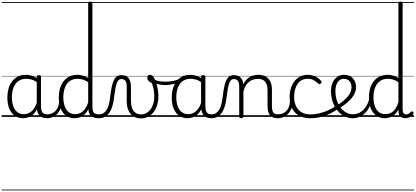

<svg xmlns="http://www.w3.org/2000/svg" viewBox="-20 -1443 5133 2371"><path d="M265 17Q209 17 165 -12Q121 -41 96 -98Q71 -155 71 -238Q71 -288 80.5 -331Q90 -374 109 -408.5Q128 -443 156 -467.5Q184 -492 220 -505.5Q256 -519 301 -519Q339 -519 376 -506.5Q413 -494 448 -470V-419Q409 -449 373.5 -459.5Q338 -470 302 -470Q270 -470 243 -460.5Q216 -451 194.5 -432Q173 -413 158 -385.5Q143 -358 135 -322Q127 -286 127 -242Q127 -180 143.5 -133Q160 -86 193 -59.5Q226 -33 274 -33Q308 -33 340.5 -49Q373 -65 399.5 -101.5Q426 -138 442 -202L461 -159Q440 -85 406 -47Q372 -9 335 4Q298 17 265 17ZM560 17Q527 17 502.5 7Q478 -3 463 -22Q448 -41 441 -69Q434 -97 434 -132V-495Q434 -506 440.5 -510.5Q447 -515 461 -515Q474 -515 480 -510.5Q486 -506 486 -496V-133Q486 -81 503 -56Q520 -31 566 -31Q573 -31 577.5 -23.5Q582 -16 581.5 -7Q581 2 576 9.5Q571 17 560 17ZM0 898H622V908H0ZM0 -20H622V0H0ZM0 -505H622V-500H0ZM0 -1418H622V-1408H0Z M557 17Q546 17 540.5 9.5Q535 2 535.5 -7Q536 -16 543 -23.5Q550 -31 563 -31Q596 -31 622.5 -43Q649 -55 668 -76Q687 -97 697.5 -125Q708 -153 709 -186Q710 -198 719 -201.5Q728 -205 736.5 -201.5Q745 -198 744 -186Q743 -142 728.5 -104.5Q714 -67 689.5 -40Q665 -13 631 2Q597 17 557 17ZM622 898V908ZM622 -20V0ZM622 -505V-500ZM622 -1418V-1408Z M899 17Q844 17 800 -12Q756 -41 731 -98Q706 -155 706 -238Q706 -288 715.5 -331Q725 -374 744 -408.5Q763 -443 791 -467.5Q819 -492 855.5 -505.5Q892 -519 937 -519Q970 -519 1003 -509Q1036 -499 1069 -480V-1404Q1069 -1414 1075.5 -1418.5Q1082 -1423 1096 -1423Q1109 -1423 1115 -1418.5Q1121 -1414 1121 -1404V-129Q1121 -73 1138.5 -52Q1156 -31 1207 -31Q1216 -31 1220 -23.5Q1224 -16 1223.5 -7Q1223 2 1217.5 9.5Q1212 17 1201 17Q1169 17 1145 10Q1121 3 1105.5 -11Q1090 -25 1081.5 -45.5Q1073 -66 1071 -92V-96Q1049 -50 1019 -25Q989 0 958 8.5Q927 17 899 17ZM909 -33Q941 -33 971 -47Q1001 -61 1026.5 -93Q1052 -125 1069 -181V-428Q1034 -452 1001.5 -461Q969 -470 937 -470Q905 -470 877.5 -460.5Q850 -451 828.5 -432Q807 -413 792.5 -385.5Q778 -358 770 -322Q762 -286 762 -242Q762 -180 778.5 -133Q795 -86 827.5 -59.5Q860 -33 909 -33ZM622 898H1263V908H622ZM622 -20H1263V0H622ZM622 -505H1263V-500H622ZM622 -1418H1263V-1408H622Z M1198 17Q1189 17 1184.5 9.5Q1180 2 1180.5 -7Q1181 -16 1187 -23.5Q1193 -31 1204 -31Q1235 -31 1257.5 -45.5Q1280 -60 1297 -87.5Q1314 -115 1324.5 -155Q1335 -195 1341 -247Q1349 -318 1359.5 -369Q1370 -420 1385.5 -452Q1401 -484 1423.5 -499.5Q1446 -515 1479 -515Q1488 -515 1492.5 -508Q1497 -501 1496.5 -491.5Q1496 -482 1491 -474.5Q1486 -467 1477 -467Q1459 -467 1446 -455.5Q1433 -444 1423 -419Q1413 -394 1405.5 -354Q1398 -314 1391 -257Q1384 -186 1368.5 -134.5Q1353 -83 1329 -49Q1305 -15 1272.5 1Q1240 17 1198 17ZM1263 898H1363V908H1263ZM1263 -20H1363V0H1263ZM1263 -505H1363V-500H1263ZM1263 -1418H1363V-1408H1263Z M1717 19Q1680 19 1648.5 5.5Q1617 -8 1594 -34.5Q1571 -61 1558 -101Q1545 -141 1545 -193V-374Q1545 -424 1528 -445.5Q1511 -467 1477 -467Q1466 -467 1460 -474.5Q1454 -482 1454.5 -491.5Q1455 -501 1461 -508Q1467 -515 1479 -515Q1508 -515 1530 -506.5Q1552 -498 1567 -480Q1582 -462 1589.5 -435Q1597 -408 1597 -370V-204Q1597 -160 1605 -127Q1613 -94 1629 -73Q1645 -52 1669 -41Q1693 -30 1724 -30Q1750 -30 1773.5 -40Q1797 -50 1817.5 -68.5Q1838 -87 1853 -114.5Q1868 -142 1876.5 -176.5Q1885 -211 1885 -253Q1885 -305 1876 -345.5Q1867 -386 1855 -417Q1826 -430 1812 -447Q1798 -464 1798 -483Q1798 -496 1806.5 -507.5Q1815 -519 1833 -519Q1856 -519 1875 -493Q1894 -467 1907.5 -425.5Q1921 -384 1928.5 -338.5Q1936 -293 1936 -255Q1936 -213 1927.5 -172.5Q1919 -132 1901.5 -97.5Q1884 -63 1858 -37Q1832 -11 1797 4Q1762 19 1717 19ZM1363 898H2017V908H1363ZM1363 -20H2017V0H1363ZM1363 -505H2017V-500H1363ZM1363 -1418H2017V-1408H1363Z M2021 -392Q1979 -392 1938.5 -401.5Q1898 -411 1859 -431Q1852 -435 1850.5 -442.5Q1849 -450 1851.5 -457Q1854 -464 1859 -467.5Q1864 -471 1870 -467Q1900 -451 1937.5 -442.5Q1975 -434 2017 -434Q2052 -434 2089.5 -439Q2127 -444 2160.5 -454.5Q2194 -465 2218 -479Q2226 -484 2232 -478.5Q2238 -473 2238.5 -464.5Q2239 -456 2231 -451Q2185 -422 2129 -407Q2073 -392 2021 -392ZM2017 898V908ZM2017 -20V0ZM2017 -505V-500ZM2017 -1418V-1408Z M2294 17Q2239 17 2195 -12Q2151 -41 2126 -98Q2101 -155 2101 -238Q2101 -288 2110.5 -331Q2120 -374 2139 -408.5Q2158 -443 2185.5 -467.5Q2213 -492 2249.5 -505.5Q2286 -519 2331 -519Q2369 -519 2405.5 -506.5Q2442 -494 2478 -470V-419Q2438 -449 2403 -459.5Q2368 -470 2332 -470Q2300 -470 2272.5 -460.5Q2245 -451 2223.5 -432Q2202 -413 2187.5 -385.5Q2173 -358 2165 -322Q2157 -286 2157 -242Q2157 -180 2173.5 -133Q2190 -86 2222.5 -59.5Q2255 -33 2304 -33Q2338 -33 2370 -49Q2402 -65 2428.5 -101.5Q2455 -138 2472 -202L2490 -159Q2469 -85 2435.5 -47Q2402 -9 2364.5 4Q2327 17 2294 17ZM2590 17Q2556 17 2532 7Q2508 -3 2493 -22Q2478 -41 2470.5 -69Q2463 -97 2463 -132V-495Q2463 -506 2470 -510.5Q2477 -515 2491 -515Q2504 -515 2510 -510.5Q2516 -506 2516 -496V-133Q2516 -81 2533 -56Q2550 -31 2596 -31Q2603 -31 2607 -23.5Q2611 -16 2610.5 -7Q2610 2 2605.5 9.5Q2601 17 2590 17ZM2017 898H2652V908H2017ZM2017 -20H2652V0H2017ZM2017 -505H2652V-500H2017ZM2017 -1418H2652V-1408H2017Z M2587 17Q2578 17 2573.5 9.5Q2569 2 2569.5 -7Q2570 -16 2576 -23.5Q2582 -31 2593 -31Q2624 -31 2646.5 -45.5Q2669 -60 2686 -87.5Q2703 -115 2713.5 -155Q2724 -195 2730 -247Q2738 -318 2748.5 -369Q2759 -420 2774.5 -452Q2790 -484 2812.5 -499.5Q2835 -515 2868 -515Q2877 -515 2881.5 -508Q2886 -501 2885.5 -491.5Q2885 -482 2880 -474.5Q2875 -467 2866 -467Q2848 -467 2835 -455.5Q2822 -444 2812 -419Q2802 -394 2794.5 -354Q2787 -314 2780 -257Q2773 -186 2757.5 -134.5Q2742 -83 2718 -49Q2694 -15 2661.5 1Q2629 17 2587 17ZM2652 898H2752V908H2652ZM2652 -20H2752V0H2652ZM2652 -505H2752V-500H2652ZM2652 -1418H2752V-1408H2652Z M3411 17Q3374 17 3349.5 6.5Q3325 -4 3311 -24Q3297 -44 3290.5 -72.5Q3284 -101 3284 -137V-326Q3284 -371 3272 -403Q3260 -435 3233.5 -452Q3207 -469 3164 -469Q3137 -469 3109.5 -461Q3082 -453 3058.5 -435Q3035 -417 3016.5 -387.5Q2998 -358 2986 -314V-4Q2986 6 2979.5 10.5Q2973 15 2959 15Q2946 15 2940 10.5Q2934 6 2934 -4V-374Q2934 -424 2917 -445.5Q2900 -467 2866 -467Q2855 -467 2849.5 -474.5Q2844 -482 2844.5 -491.5Q2845 -501 2851 -508Q2857 -515 2868 -515Q2896 -515 2916.5 -507Q2937 -499 2951.5 -484.5Q2966 -470 2974 -450Q2982 -430 2984 -405V-401Q3000 -435 3021 -457.5Q3042 -480 3067 -493.5Q3092 -507 3118.5 -513Q3145 -519 3171 -519Q3219 -519 3256.5 -500Q3294 -481 3316 -440.5Q3338 -400 3338 -334V-137Q3338 -82 3353.5 -56.5Q3369 -31 3417 -31Q3426 -31 3431 -23.5Q3436 -16 3435.5 -7Q3435 2 3429 9.5Q3423 17 3411 17ZM2752 898H3473V908H2752ZM2752 -20H3473V0H2752ZM2752 -505H3473V-500H2752ZM2752 -1418H3473V-1408H2752Z M3408 17Q3397 17 3391.5 9.5Q3386 2 3386.5 -7Q3387 -16 3394 -23.5Q3401 -31 3414 -31Q3447 -31 3473.5 -43Q3500 -55 3519 -76Q3538 -97 3548.5 -125Q3559 -153 3560 -186Q3561 -198 3570 -201.5Q3579 -205 3587.5 -201.5Q3596 -198 3595 -186Q3594 -142 3579.5 -104.5Q3565 -67 3540.5 -40Q3516 -13 3482 2Q3448 17 3408 17ZM3473 898V908ZM3473 -20V0ZM3473 -505V-500ZM3473 -1418V-1408Z M3811 17Q3693 17 3625 -52Q3557 -121 3557 -243Q3557 -303 3572.5 -353.5Q3588 -404 3617 -441Q3646 -478 3687.5 -498.5Q3729 -519 3782 -519Q3828 -519 3872 -499Q3916 -479 3947 -442Q3952 -435 3951.5 -428.5Q3951 -422 3942 -413Q3933 -404 3925 -404Q3917 -404 3911 -410Q3881 -437 3852.5 -453.5Q3824 -470 3779 -470Q3741 -470 3710 -455Q3679 -440 3657.5 -410.5Q3636 -381 3624 -339.5Q3612 -298 3612 -245Q3612 -179 3636.5 -130.5Q3661 -82 3705.5 -56Q3750 -30 3812 -30Q3822 -30 3828 -23Q3834 -16 3834 -6.5Q3834 3 3828.5 10Q3823 17 3811 17ZM3473 898H4008V908H3473ZM3473 -20H4008V0H3473ZM3473 -505H4008V-500H3473ZM3473 -1418H4008V-1408H3473Z M3810 17Q3798 17 3792 10Q3786 3 3786 -6.5Q3786 -16 3792.5 -23Q3799 -30 3811 -30Q3867 -30 3925 -44Q3983 -58 4037 -82.5Q4091 -107 4134 -141Q4143 -148 4151 -145.5Q4159 -143 4164 -136Q4169 -129 4169 -120Q4169 -111 4161 -104Q4115 -68 4058 -40.5Q4001 -13 3938 2Q3875 17 3810 17ZM4008 898V908ZM4008 -20V0ZM4008 -505V-500ZM4008 -1418V-1408Z M4141 -140Q4183 -167 4216 -194Q4249 -221 4272.5 -249Q4296 -277 4308.5 -305.5Q4321 -334 4321 -364Q4321 -414 4295 -442Q4269 -470 4223 -470Q4213 -470 4207.5 -477.5Q4202 -485 4203 -494.5Q4204 -504 4210 -511.5Q4216 -519 4227 -519Q4280 -519 4313 -496.5Q4346 -474 4361.5 -440Q4377 -406 4377 -369Q4377 -341 4368.5 -314Q4360 -287 4343 -260Q4326 -233 4300.5 -207Q4275 -181 4241.5 -155.5Q4208 -130 4167 -104ZM4008 898H4452V908H4008ZM4008 -20H4452V0H4008ZM4008 -505H4452V-500H4008ZM4008 -1418H4452V-1408H4008Z M4337 17Q4290 17 4249.5 0Q4209 -17 4175.5 -48Q4142 -79 4117.5 -121.5Q4093 -164 4080 -214.5Q4067 -265 4067 -321Q4067 -364 4078.5 -400.5Q4090 -437 4112 -463.5Q4134 -490 4163 -504.5Q4192 -519 4227 -519Q4238 -519 4243 -511.5Q4248 -504 4247 -494.5Q4246 -485 4240 -477.5Q4234 -470 4223 -470Q4201 -470 4183 -459.5Q4165 -449 4151.5 -429.5Q4138 -410 4130 -383Q4122 -356 4122 -323Q4122 -257 4139.5 -203.5Q4157 -150 4187.5 -111.5Q4218 -73 4257 -52.5Q4296 -32 4338 -32Q4386 -32 4426 -55Q4466 -78 4494.5 -119Q4523 -160 4538 -216Q4540 -224 4549 -225.5Q4558 -227 4565.5 -222.5Q4573 -218 4571 -208Q4560 -156 4538 -114.5Q4516 -73 4485 -43.5Q4454 -14 4416.5 1.5Q4379 17 4337 17ZM4452 898V908ZM4452 -20V0ZM4452 -505V-500ZM4452 -1418V-1408Z M4730 17Q4675 17 4631 -12Q4587 -41 4561.5 -98Q4536 -155 4536 -238Q4536 -288 4545.5 -331Q4555 -374 4574 -408.5Q4593 -443 4621 -467.5Q4649 -492 4686 -505.5Q4723 -519 4768 -519Q4801 -519 4833.5 -509.5Q4866 -500 4900 -480V-1404Q4900 -1414 4906.5 -1418.5Q4913 -1423 4926 -1423Q4940 -1423 4946 -1418.5Q4952 -1414 4952 -1404V-91Q4952 -60 4963 -45Q4974 -30 4996 -30Q5006 -30 5016 -33.5Q5026 -37 5035.5 -45Q5045 -53 5055 -63Q5061 -69 5067.5 -68Q5074 -67 5080 -60Q5086 -54 5087.5 -47.5Q5089 -41 5084 -34Q5073 -19 5057 -7.5Q5041 4 5023 10.5Q5005 17 4987 17Q4958 17 4938.5 5.5Q4919 -6 4909.5 -26.5Q4900 -47 4900 -75Q4900 -79 4900 -83.5Q4900 -88 4900 -92Q4877 -47 4847.5 -23.5Q4818 0 4787.5 8.5Q4757 17 4730 17ZM4592 -242Q4592 -180 4608.5 -133Q4625 -86 4657.5 -59.5Q4690 -33 4739 -33Q4771 -33 4801.5 -46.5Q4832 -60 4857.5 -92.5Q4883 -125 4900 -181V-428Q4865 -452 4832.5 -461Q4800 -470 4767 -470Q4735 -470 4708 -460.5Q4681 -451 4659.5 -432Q4638 -413 4623 -385.5Q4608 -358 4600 -322Q4592 -286 4592 -242ZM4452 898H5093V908H4452ZM4452 -20H5093V0H4452ZM4452 -505H5093V-500H4452ZM4452 -1418H5093V-1408H4452Z"/></svg>

Font: Playwrite FR Trad Guides
Style: Regular
Weight: 400
Designer: Veronika Burian, José Scaglione
Foundry: TypeTogether
Version: Version 1.003